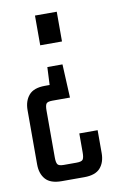

<svg xmlns="http://www.w3.org/2000/svg" viewBox="-75 -530 458 712"><g transform="rotate(-10 154.0 -174.0)"><path d="M89 -131V46Q89 64 93.5 71.5Q98 79 117 79H157V137H99Q57 137 38.5 116Q20 95 20 60V-144Q20 -179 38.5 -200.5Q57 -222 99 -222H148V-163H117Q98 -163 93.5 -156Q89 -149 89 -131ZM183 -163H114L120 -289H177ZM190 -485V-373H108V-485ZM194 46V-26H263V60Q263 95 244.5 116Q226 137 184 137H126V79H165Q185 79 189.5 71.5Q194 64 194 46Z"/></g></svg>

Font: Teko Variable Light
Style: Regular
Weight: 300
Designer: Manushi Parikh, Jonny Pinhorn
Foundry: Indian Type Foundry
Version: Version 3.000